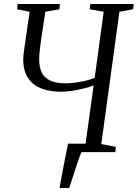

<svg xmlns="http://www.w3.org/2000/svg" viewBox="-20 -763 690 963"><path d="M278.5 180Q282.5 158.5 287.8 129.2Q293 100 299.2 68.5Q305.5 37 311.2 7.8Q317 -21.5 321.5 -42.5H419L389 0Q382 14.5 373.5 39.2Q365 64 356 91.2Q347 118.5 339.5 142.5Q332 166.5 327 180ZM317 0 319.5 -26.5 409 -40.5 449.5 -334.5Q424.5 -325 395.2 -318Q366 -311 338.2 -307Q310.5 -303 289 -303Q241.5 -303 205.2 -313.2Q169 -323.5 145 -344Q121 -364.5 108.8 -394.5Q96.5 -424.5 96.5 -463.5Q96.5 -473.5 97.5 -484.2Q98.5 -495 100 -506L128.5 -704L65.5 -716.5L68.5 -743H280.5L278 -716.5L207.5 -704L186 -563Q182.5 -535.5 179.5 -511Q176.5 -486.5 176.5 -464.5Q176.5 -427 189 -400.2Q201.5 -373.5 230.8 -359.2Q260 -345 310.5 -345Q331 -345 357 -348.5Q383 -352 409 -358Q435 -364 455 -373L500 -704L430 -716.5L433 -743H650.5L647.5 -716.5L579 -704L488 -40.5L561 -26.5L558.5 0Z"/></svg>

Font: Merriweather 96pt Light
Style: Italic
Weight: 300
Italic angle: -7.8°
Version: Version 2.101